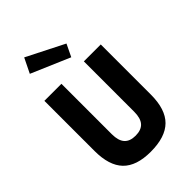

<svg xmlns="http://www.w3.org/2000/svg" viewBox="-271 -1034 1156 1156"><g transform="rotate(-45 307.0 -455.5)"><path d="M307 -118Q356 -118 379.5 -144.5Q403 -171 403 -226V-655H547V-228Q547 -103 487.5 -44Q428 15 303 15Q182 15 124.5 -44.5Q67 -104 67 -228V-655H212V-226Q212 -171 235.5 -144.5Q259 -118 307 -118ZM166 -926 405 -805 367 -726 120 -832Z"/></g></svg>

Font: Intel One Mono
Style: Bold
Weight: 700
Monospace: yes
Designer: Fred Shallcrass
Foundry: Frere-Jones Type LLC
Version: Version 1.400;hotconv 1.1.0;makeotfexe 2.6.0;FJTRelease1.4